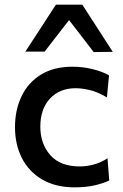

<svg xmlns="http://www.w3.org/2000/svg" viewBox="-20 -796 531 826"><path d="M301 10Q219 10 161.5 -23.8Q104 -57.5 74.2 -116Q44.5 -174.5 44.5 -248.5Q44.5 -323 72.8 -382Q101 -441 156.2 -475Q211.5 -509 292 -509Q336 -509 377.8 -498.8Q419.5 -488.5 449 -472L440 -377Q398 -401.5 364.5 -409Q331 -416.5 305.5 -416.5Q236.5 -416.5 195 -371.8Q153.5 -327 153.5 -251Q153.5 -177.5 196.2 -128.8Q239 -80 323 -80Q354 -80 384.2 -88.5Q414.5 -97 442.5 -115L450 -19.5Q425 -7.5 387.8 1.2Q350.5 10 301 10ZM383 -572Q356.5 -606.5 330.2 -640.8Q304 -675 277 -709.5Q250.5 -675.5 224.5 -641.8Q198.5 -608 172 -574H89Q121.5 -623.5 154.5 -674.2Q187.5 -725 220.5 -776H334Q367 -725 399.8 -674.2Q432.5 -623.5 465 -573Z"/></svg>

Font: Commissioner Medium
Style: Regular
Weight: 500
Designer: Kostas Bartsokas
Foundry: Kostas Bartsokas
Version: Version 1.000; ttfautohint (v1.8.3)